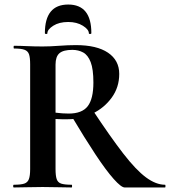

<svg xmlns="http://www.w3.org/2000/svg" viewBox="-20 -827 750 847"><path d="M530 0Q515 0 481.5 -37.5Q448 -75 401 -146Q354 -217 295 -316L387 -344Q467 -223 523.5 -150Q580 -77 624 -44.5Q668 -12 708 -12Q710 -12 710 -6Q710 0 708 0Q638 0 594 0Q550 0 530 0ZM315 -628Q407 -628 456.5 -594.5Q506 -561 506 -501Q506 -442 473 -396.5Q440 -351 388.5 -326Q337 -301 280 -301Q266 -301 251.5 -301Q237 -301 225 -302V-81Q225 -52 230 -37Q235 -22 250 -17Q265 -12 296 -12Q298 -12 298 -6Q298 0 296 0Q270 0 238 -1Q206 -2 168 -2Q132 -2 99.5 -1Q67 0 41 0Q38 0 38 -6Q38 -12 41 -12Q72 -12 87 -17Q102 -22 107.5 -37Q113 -52 113 -81V-544Q113 -573 108 -587.5Q103 -602 88 -607.5Q73 -613 42 -613Q40 -613 40 -619Q40 -625 42 -625Q68 -625 100 -623.5Q132 -622 168 -622Q201 -622 240.5 -625Q280 -628 315 -628ZM392 -463Q392 -522 380 -553Q368 -584 347 -595.5Q326 -607 299 -607Q259 -607 242 -592Q225 -577 225 -542V-330Q239 -328 255 -327Q271 -326 283 -326Q342 -326 367 -358.5Q392 -391 392 -463ZM189 -680Q189 -677 183.5 -677Q178 -677 178 -681Q178 -807 281 -807Q383 -807 383 -681Q383 -677 377.5 -677Q372 -677 372 -680Q372 -697 345.5 -713.5Q319 -730 281 -730Q241 -730 215 -713.5Q189 -697 189 -680Z"/></svg>

Font: Cormorant Garamond Light
Style: Regular
Weight: 300
Designer: Christian Thalmann (Catharsis Fonts)
Foundry: Catharsis Fonts
Version: Version 4.001